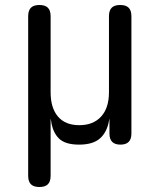

<svg xmlns="http://www.w3.org/2000/svg" viewBox="-20 -570 640 770"><path d="M138 180Q115 180 104 169Q93 158 93 135V-505Q93 -528 104 -539Q115 -550 138 -550Q161 -550 172 -539Q183 -528 183 -505V-200Q183 -137 212.5 -102.5Q242 -68 298 -68Q354 -68 385.5 -102.5Q417 -137 417 -200V-505Q417 -528 428 -539Q439 -550 462 -550Q485 -550 496 -539Q507 -528 507 -505V-34Q507 -12 496 -1Q485 10 463 10Q441 10 430 -1Q419 -12 419 -34V-95L417 -85Q409 -40 381 -15Q353 10 297 10Q241 10 216 -15Q191 -40 185 -85L183 -95V135Q183 158 172 169Q161 180 138 180Z"/></svg>

Font: Maple Mono NL
Style: Regular
Weight: 400
Monospace: yes
Designer: subframe7536
Version: Version 7.000